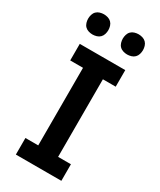

<svg xmlns="http://www.w3.org/2000/svg" viewBox="-235 -1028 920 1104"><g transform="rotate(30 225.0 -476.0)"><path d="M74 0V-110H159V-625H74V-735H376V-625H291V-110H376V0ZM340 -818Q327 -818 313.5 -822Q300 -826 290.5 -835.5Q281 -845 277 -858.5Q273 -872 273 -885Q273 -898 277 -911.5Q281 -925 290.5 -934.5Q300 -944 313.5 -948Q327 -952 340 -952Q353 -952 366.5 -948Q380 -944 389.5 -934.5Q399 -925 403 -911.5Q407 -898 407 -885Q407 -872 403 -858.5Q399 -845 389.5 -835.5Q380 -826 366.5 -822Q353 -818 340 -818ZM110 -818Q97 -818 83.5 -822Q70 -826 60.5 -835.5Q51 -845 47 -858.5Q43 -872 43 -885Q43 -898 47 -911.5Q51 -925 60.5 -934.5Q70 -944 83.5 -948Q97 -952 110 -952Q123 -952 136.5 -948Q150 -944 159.5 -934.5Q169 -925 173 -911.5Q177 -898 177 -885Q177 -872 173 -858.5Q169 -845 159.5 -835.5Q150 -826 136.5 -822Q123 -818 110 -818Z"/></g></svg>

Font: Iosevka Etoile Extrabold
Style: Regular
Weight: 800
Designer: Belleve Invis
Foundry: Belleve Invis
Version: Version 22.1.2; ttfautohint (v1.8.4)